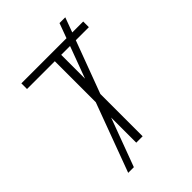

<svg xmlns="http://www.w3.org/2000/svg" viewBox="-255 -904 1102 1102"><g transform="rotate(-45 295.5 -353.5)"><path d="M269.5 -328.6V-661.1H43.9V-707H410.2L443.4 -796.9H490.2L457 -707H545.9V-661.1H439.9L321.3 -343.3V0H269.5V-204.1L160.2 89.8H114.3ZM393.1 -661.1H321.3V-467.8Z"/></g></svg>

Font: Pretendard Std ExtraLight
Style: Regular
Weight: 200
Designer: Base glyphs from Inter by Rasmus Andersson; Hangeul glyphs from Noto Sans CJK(Source Han Sans) by Jang Soo-young and Kan
Foundry: Kil Hyung-jin
Version: Version 1.309